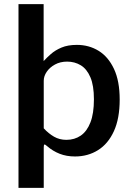

<svg xmlns="http://www.w3.org/2000/svg" viewBox="-20 -743 635 924"><path d="M190 -723V-449Q204.5 -465 225.2 -483.2Q246 -501.5 276.2 -514.2Q306.5 -527 350 -527Q408 -527 454.5 -498.5Q501 -470 528.5 -411.5Q556 -353 556 -264Q556 -172.5 528.2 -111.8Q500.5 -51 451.8 -20.5Q403 10 341 10Q300 10 267 -3Q234 -16 207 -39.5Q197 -48.5 193.8 -47.5Q190.5 -46.5 190.5 -33.5V161H69V-723ZM190.5 -125.5Q213.5 -100.5 240 -85.2Q266.5 -70 299.5 -70Q339 -70 368.8 -90.5Q398.5 -111 415.2 -154Q432 -197 432 -265Q432 -331.5 415 -371.2Q398 -411 368.8 -428.8Q339.5 -446.5 303 -446.5Q270 -446.5 244.5 -432.5Q219 -418.5 204.8 -397.5Q190.5 -376.5 190.5 -354.5Z"/></svg>

Font: Public Sans SemiBold
Style: Regular
Weight: 600
Designer: The Public Sans Project Authors: Dan O. Williams and USWDS (Libre Franklin designed by Pablo Impallari and Rodrigo Fuenz
Version: Version 1.007